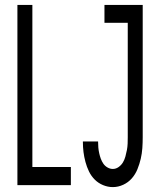

<svg xmlns="http://www.w3.org/2000/svg" viewBox="-20 -755 640 783"><path d="M51 0V-735H112V-74H269V0ZM440 8Q420 8 400.5 0Q381 -8 366.5 -22.5Q352 -37 343 -55.5Q334 -74 328.5 -94.5Q323 -115 320.5 -135Q318 -155 318 -176Q318 -177 318 -177.5Q318 -178 318 -178H380Q380 -178 380 -177.5Q380 -177 380 -177Q380 -165 381 -153.5Q382 -142 384.5 -130.5Q387 -119 391 -108Q395 -97 401.5 -87.5Q408 -78 418.5 -72Q429 -66 440 -66Q453 -66 464 -74Q475 -82 481.5 -93Q488 -104 491.5 -117Q495 -130 497.5 -143Q500 -156 500.5 -169Q501 -182 501 -195V-662H406V-735H562V-195Q562 -173 560.5 -151Q559 -129 554 -107.5Q549 -86 540.5 -65Q532 -44 517.5 -27.5Q503 -11 482.5 -1.5Q462 8 440 8Z"/></svg>

Font: Bmono
Style: Regular
Weight: 400
Monospace: yes
Designer: Belleve Invis
Foundry: Belleve Invis
Version: Version 11.2.2; ttfautohint (v1.8.2)